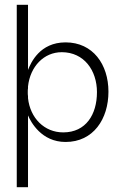

<svg xmlns="http://www.w3.org/2000/svg" viewBox="-20 -583 506 802"><path d="M97 199V-101C109 -73 153 10 254 10C370 10 433 -86 433 -200C433 -314 368 -406 254 -406C146 -406 109 -321 97 -291V-563H50V199ZM244 -30C165 -30 106 -90 97 -173V-222C106 -305 163 -365 238 -365C331 -365 385 -289 385 -198C385 -105 339 -30 244 -30ZM97 -289C96 -289 96 -289 97 -289ZM96 -198C96 -204 96 -210 97 -215V-181C96 -186 96 -192 96 -198Z"/></svg>

Font: OSH Darker Grotesque
Style: Regular
Weight: 400
Designer: Gabriel Lam
Foundry: TypeRant
Version: Version 1.000;Glyphs 3.1.1 (3148)